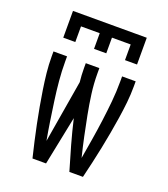

<svg xmlns="http://www.w3.org/2000/svg" viewBox="-137 -847 825 944"><g transform="rotate(20 275.0 -375.0)"><path d="M143 0Q133 -41 123.5 -83Q114 -125 105.5 -166.5Q97 -208 89.5 -250Q82 -292 75.5 -334Q69 -376 64.5 -418.5Q60 -461 60 -504V-530H131V-504Q131 -453 135.5 -403Q140 -353 147 -303.5Q154 -254 161.5 -204Q169 -154 178 -105L233 -432Q231 -450 230 -468Q229 -486 229 -504V-530H300V-504Q300 -450 307 -397.5Q314 -345 324 -293Q334 -241 345 -189Q356 -137 369 -85Q378 -137 386.5 -189Q395 -241 402 -293.5Q409 -346 414 -398.5Q419 -451 419 -504V-530H490V-504Q490 -461 485.5 -418.5Q481 -376 474.5 -334Q468 -292 460.5 -250Q453 -208 444.5 -166.5Q436 -125 426.5 -83Q417 -41 407 0H336Q317 -63 299 -127Q281 -191 266 -256L214 0ZM82 -610V-750H468V-610H405V-692H307V-610H243V-692H145V-610Z"/></g></svg>

Font: Lode
Style: Regular
Weight: 400
Monospace: yes
Designer: Belleve Invis
Foundry: Belleve Invis
Version: Version 29.2.0; ttfautohint (v1.8.3)